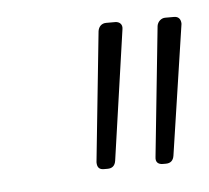

<svg xmlns="http://www.w3.org/2000/svg" viewBox="-30 -723 279 256"><g transform="rotate(-5 110.0 -595.0)"><path d="M100 -498H105C111 -498 115 -501 116 -508L141 -682C142 -688 138 -692 132 -692H120C114 -692 110 -688 109 -682L91 -508C91 -501 94 -498 100 -498ZM179 -498H183C189 -498 193 -501 194 -508L220 -682C220 -688 217 -692 211 -692H199C194 -692 189 -688 188 -682L170 -508C169 -501 173 -498 179 -498Z"/></g></svg>

Font: Barlow Condensed Thin
Style: Italic
Weight: 250
Width: 3
Italic angle: -7°
Designer: Jeremy Tribby
Foundry: Tribby Type
Version: Version 1.422;hotconv 1.0.109;makeotfexe 2.5.65596